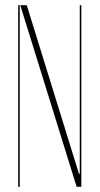

<svg xmlns="http://www.w3.org/2000/svg" viewBox="-20 -719 383 739"><path d="M50 -699H56V0H50ZM284 -50H287V-699H293V0H275L58 -699H83Z"/></svg>

Font: Moniqa Thin Display
Style: Regular
Weight: 100
Designer: Rajesh Rajput
Foundry: Rajesh Rajput
Version: Version 1.000